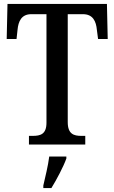

<svg xmlns="http://www.w3.org/2000/svg" viewBox="-20 -734 581 975"><path d="M127 0H413V-44H393C355 -44 324 -53 324 -114V-662H401C452 -662 468 -626 472 -582L478 -536H527L523 -714H18L14 -536H64L69 -582C73 -626 89 -662 139 -662H216V-111C216 -52 185 -44 146 -44H127ZM200 208V221H241C267 179 302 113 317 71V61H230C224 109 210 164 200 208Z"/></svg>

Font: Noto Serif Myanmar Condensed Medium
Style: Regular
Weight: 500
Width: 3
Designer: Ben Mitchell and the Monotype Design Team
Foundry: Monotype Imaging Inc.
Version: Version 2.106